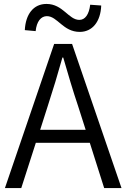

<svg xmlns="http://www.w3.org/2000/svg" viewBox="-20 -955 642 975"><path d="M385 -793C449 -793 491 -845 494 -927L438 -931C432 -881 412 -854 383 -854C328 -854 300 -935 216 -935C150 -935 110 -883 106 -802L161 -797C166 -846 188 -873 218 -873C272 -873 300 -793 385 -793ZM5 0H88L162 -230H436L509 0H597L346 -732H255ZM184 -296 222 -415C249 -498 273 -577 297 -663H301C326 -577 349 -498 377 -415L415 -296Z"/></svg>

Font: ChiuKong Gothic MN Normal
Style: Regular
Weight: 350
Designer: Ryoko NISHIZUKA 西塚涼子 (kana, bopomofo & ideographs); Paul D. Hunt (Latin, Greek & Cyrillic); Sandoll Communications 산돌커뮤니
Foundry: Adobe
Version: Version 1.300